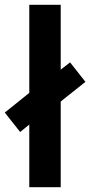

<svg xmlns="http://www.w3.org/2000/svg" viewBox="-45 -780 376 800"><path d="M77 0V-261L39 -230L-25 -311L77 -393V-760H208V-490L247 -520L311 -439L208 -357V0Z"/></svg>

Font: Noto Sans Khmer ExtraCondensed
Style: Bold
Weight: 700
Width: 2
Designer: Danh Hong and the Monotype Design Team
Foundry: Monotype Imaging Inc.
Version: Version 2.004